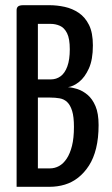

<svg xmlns="http://www.w3.org/2000/svg" viewBox="-20 -720 430 740"><path d="M44 0V-681Q44 -690 49.5 -695Q55 -700 71 -700H170Q200 -700 229.5 -693.5Q259 -687 283.5 -670.5Q308 -654 323 -624Q338 -594 338 -545Q338 -490 322.5 -456Q307 -422 285 -404.5Q263 -387 242 -384Q259 -383 279 -376.5Q299 -370 317.5 -354.5Q336 -339 348 -311Q360 -283 360 -238Q360 -188 350.5 -149Q341 -110 323 -82Q305 -54 281.5 -35.5Q258 -17 230 -8.5Q202 0 170 0ZM126 -71H172Q191 -71 207.5 -80Q224 -89 237 -108.5Q250 -128 257.5 -158Q265 -188 265 -231Q265 -270 258 -292.5Q251 -315 239 -326.5Q227 -338 210 -341Q193 -344 173 -344H126ZM126 -414H176Q197 -414 213.5 -426Q230 -438 239.5 -464Q249 -490 249 -530Q249 -571 238.5 -592Q228 -613 211 -620.5Q194 -628 175 -628H126Z"/></svg>

Font: Yanone Kaffeesatz
Style: Regular
Weight: 400
Designer: Yanone (Cyrillic: Daniel Pouzeot, Huerta Tipografica, and Cyreal)
Foundry: Yanone
Version: Version 2.003